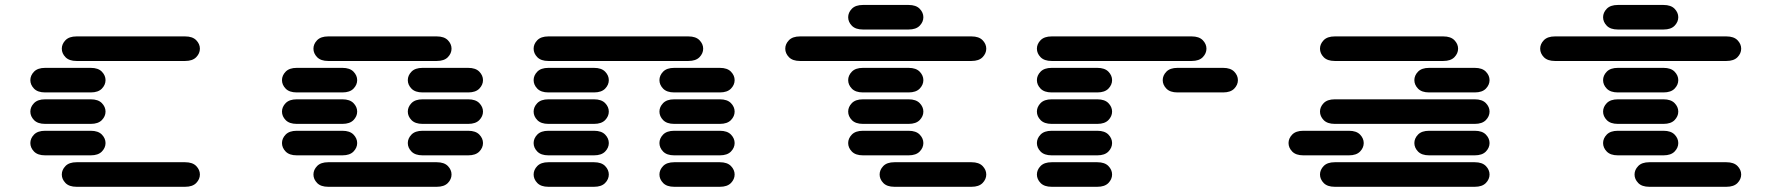

<svg xmlns="http://www.w3.org/2000/svg" viewBox="-20 -756 7040 763"><path d="M284.2 -13.7Q254.9 -13.7 240.2 -28.8Q225.6 -43.9 225.6 -62.5Q225.6 -81.1 240.2 -96.2Q254.9 -111.3 284.2 -111.3H715.8Q745.1 -111.3 759.8 -96.2Q774.4 -81.1 774.4 -62.5Q774.4 -43.9 759.8 -28.8Q745.1 -13.7 715.8 -13.7ZM159.2 -138.7Q129.9 -138.7 115.2 -153.8Q100.6 -168.9 100.6 -187.5Q100.6 -206.1 115.2 -221.2Q129.9 -236.3 159.2 -236.3H340.8Q370.1 -236.3 384.8 -221.2Q399.4 -206.1 399.4 -187.5Q399.4 -168.9 384.8 -153.8Q370.1 -138.7 340.8 -138.7ZM159.2 -263.7Q129.9 -263.7 115.2 -278.8Q100.6 -293.9 100.6 -312.5Q100.6 -331.1 115.2 -346.2Q129.9 -361.3 159.2 -361.3H340.8Q370.1 -361.3 384.8 -346.2Q399.4 -331.1 399.4 -312.5Q399.4 -293.9 384.8 -278.8Q370.1 -263.7 340.8 -263.7ZM159.2 -388.7Q129.9 -388.7 115.2 -403.8Q100.6 -418.9 100.6 -437.5Q100.6 -456.1 115.2 -471.2Q129.9 -486.3 159.2 -486.3H340.8Q370.1 -486.3 384.8 -471.2Q399.4 -456.1 399.4 -437.5Q399.4 -418.9 384.8 -403.8Q370.1 -388.7 340.8 -388.7ZM284.2 -513.7Q254.9 -513.7 240.2 -528.8Q225.6 -543.9 225.6 -562.5Q225.6 -581.1 240.2 -596.2Q254.9 -611.3 284.2 -611.3H715.8Q745.1 -611.3 759.8 -596.2Q774.4 -581.1 774.4 -562.5Q774.4 -543.9 759.8 -528.8Q745.1 -513.7 715.8 -513.7Z M1284.2 -13.7Q1254.9 -13.7 1240.2 -28.8Q1225.6 -43.9 1225.6 -62.5Q1225.6 -81.1 1240.2 -96.2Q1254.9 -111.3 1284.2 -111.3H1715.8Q1745.1 -111.3 1759.8 -96.2Q1774.4 -81.1 1774.4 -62.5Q1774.4 -43.9 1759.8 -28.8Q1745.1 -13.7 1715.8 -13.7ZM1159.2 -138.7Q1129.9 -138.7 1115.2 -153.8Q1100.6 -168.9 1100.6 -187.5Q1100.6 -206.1 1115.2 -221.2Q1129.9 -236.3 1159.2 -236.3H1340.8Q1370.1 -236.3 1384.8 -221.2Q1399.4 -206.1 1399.4 -187.5Q1399.4 -168.9 1384.8 -153.8Q1370.1 -138.7 1340.8 -138.7ZM1659.2 -138.7Q1629.9 -138.7 1615.2 -153.8Q1600.6 -168.9 1600.6 -187.5Q1600.6 -206.1 1615.2 -221.2Q1629.9 -236.3 1659.2 -236.3H1840.8Q1870.1 -236.3 1884.8 -221.2Q1899.4 -206.1 1899.4 -187.5Q1899.4 -168.9 1884.8 -153.8Q1870.1 -138.7 1840.8 -138.7ZM1159.2 -263.7Q1129.9 -263.7 1115.2 -278.8Q1100.6 -293.9 1100.6 -312.5Q1100.6 -331.1 1115.2 -346.2Q1129.9 -361.3 1159.2 -361.3H1340.8Q1370.1 -361.3 1384.8 -346.2Q1399.4 -331.1 1399.4 -312.5Q1399.4 -293.9 1384.8 -278.8Q1370.1 -263.7 1340.8 -263.7ZM1659.2 -263.7Q1629.9 -263.7 1615.2 -278.8Q1600.6 -293.9 1600.6 -312.5Q1600.6 -331.1 1615.2 -346.2Q1629.9 -361.3 1659.2 -361.3H1840.8Q1870.1 -361.3 1884.8 -346.2Q1899.4 -331.1 1899.4 -312.5Q1899.4 -293.9 1884.8 -278.8Q1870.1 -263.7 1840.8 -263.7ZM1159.2 -388.7Q1129.9 -388.7 1115.2 -403.8Q1100.6 -418.9 1100.6 -437.5Q1100.6 -456.1 1115.2 -471.2Q1129.9 -486.3 1159.2 -486.3H1340.8Q1370.1 -486.3 1384.8 -471.2Q1399.4 -456.1 1399.4 -437.5Q1399.4 -418.9 1384.8 -403.8Q1370.1 -388.7 1340.8 -388.7ZM1659.2 -388.7Q1629.9 -388.7 1615.2 -403.8Q1600.6 -418.9 1600.6 -437.5Q1600.6 -456.1 1615.2 -471.2Q1629.9 -486.3 1659.2 -486.3H1840.8Q1870.1 -486.3 1884.8 -471.2Q1899.4 -456.1 1899.4 -437.5Q1899.4 -418.9 1884.8 -403.8Q1870.1 -388.7 1840.8 -388.7ZM1284.2 -513.7Q1254.9 -513.7 1240.2 -528.8Q1225.6 -543.9 1225.6 -562.5Q1225.6 -581.1 1240.2 -596.2Q1254.9 -611.3 1284.2 -611.3H1715.8Q1745.1 -611.3 1759.8 -596.2Q1774.4 -581.1 1774.4 -562.5Q1774.4 -543.9 1759.8 -528.8Q1745.1 -513.7 1715.8 -513.7Z M2159.2 -13.7Q2129.9 -13.7 2115.2 -28.8Q2100.6 -43.9 2100.6 -62.5Q2100.6 -81.1 2115.2 -96.2Q2129.9 -111.3 2159.2 -111.3H2340.8Q2370.1 -111.3 2384.8 -96.2Q2399.4 -81.1 2399.4 -62.5Q2399.4 -43.9 2384.8 -28.8Q2370.1 -13.7 2340.8 -13.7ZM2659.2 -13.7Q2629.9 -13.7 2615.2 -28.8Q2600.6 -43.9 2600.6 -62.5Q2600.6 -81.1 2615.2 -96.2Q2629.9 -111.3 2659.2 -111.3H2840.8Q2870.1 -111.3 2884.8 -96.2Q2899.4 -81.1 2899.4 -62.5Q2899.4 -43.9 2884.8 -28.8Q2870.1 -13.7 2840.8 -13.7ZM2159.2 -138.7Q2129.9 -138.7 2115.2 -153.8Q2100.6 -168.9 2100.6 -187.5Q2100.6 -206.1 2115.2 -221.2Q2129.9 -236.3 2159.2 -236.3H2340.8Q2370.1 -236.3 2384.8 -221.2Q2399.4 -206.1 2399.4 -187.5Q2399.4 -168.9 2384.8 -153.8Q2370.1 -138.7 2340.8 -138.7ZM2659.2 -138.7Q2629.9 -138.7 2615.2 -153.8Q2600.6 -168.9 2600.6 -187.5Q2600.6 -206.1 2615.2 -221.2Q2629.9 -236.3 2659.2 -236.3H2840.8Q2870.1 -236.3 2884.8 -221.2Q2899.4 -206.1 2899.4 -187.5Q2899.4 -168.9 2884.8 -153.8Q2870.1 -138.7 2840.8 -138.7ZM2159.2 -263.7Q2129.9 -263.7 2115.2 -278.8Q2100.6 -293.9 2100.6 -312.5Q2100.6 -331.1 2115.2 -346.2Q2129.9 -361.3 2159.2 -361.3H2340.8Q2370.1 -361.3 2384.8 -346.2Q2399.4 -331.1 2399.4 -312.5Q2399.4 -293.9 2384.8 -278.8Q2370.1 -263.7 2340.8 -263.7ZM2659.2 -263.7Q2629.9 -263.7 2615.2 -278.8Q2600.6 -293.9 2600.6 -312.5Q2600.6 -331.1 2615.2 -346.2Q2629.9 -361.3 2659.2 -361.3H2840.8Q2870.1 -361.3 2884.8 -346.2Q2899.4 -331.1 2899.4 -312.5Q2899.4 -293.9 2884.8 -278.8Q2870.1 -263.7 2840.8 -263.7ZM2159.2 -388.7Q2129.9 -388.7 2115.2 -403.8Q2100.6 -418.9 2100.6 -437.5Q2100.6 -456.1 2115.2 -471.2Q2129.9 -486.3 2159.2 -486.3H2340.8Q2370.1 -486.3 2384.8 -471.2Q2399.4 -456.1 2399.4 -437.5Q2399.4 -418.9 2384.8 -403.8Q2370.1 -388.7 2340.8 -388.7ZM2659.2 -388.7Q2629.9 -388.7 2615.2 -403.8Q2600.6 -418.9 2600.6 -437.5Q2600.6 -456.1 2615.2 -471.2Q2629.9 -486.3 2659.2 -486.3H2840.8Q2870.1 -486.3 2884.8 -471.2Q2899.4 -456.1 2899.4 -437.5Q2899.4 -418.9 2884.8 -403.8Q2870.1 -388.7 2840.8 -388.7ZM2159.2 -513.7Q2129.9 -513.7 2115.2 -528.8Q2100.6 -543.9 2100.6 -562.5Q2100.6 -581.1 2115.2 -596.2Q2129.9 -611.3 2159.2 -611.3H2715.8Q2745.1 -611.3 2759.8 -596.2Q2774.4 -581.1 2774.4 -562.5Q2774.4 -543.9 2759.8 -528.8Q2745.1 -513.7 2715.8 -513.7Z M3534.2 -13.7Q3504.9 -13.7 3490.2 -28.8Q3475.6 -43.9 3475.6 -62.5Q3475.6 -81.1 3490.2 -96.2Q3504.9 -111.3 3534.2 -111.3H3840.8Q3870.1 -111.3 3884.8 -96.2Q3899.4 -81.1 3899.4 -62.5Q3899.4 -43.9 3884.8 -28.8Q3870.1 -13.7 3840.8 -13.7ZM3409.2 -138.7Q3379.9 -138.7 3365.2 -153.8Q3350.6 -168.9 3350.6 -187.5Q3350.6 -206.1 3365.2 -221.2Q3379.9 -236.3 3409.2 -236.3H3590.8Q3620.1 -236.3 3634.8 -221.2Q3649.4 -206.1 3649.4 -187.5Q3649.4 -168.9 3634.8 -153.8Q3620.1 -138.7 3590.8 -138.7ZM3409.2 -263.7Q3379.9 -263.7 3365.2 -278.8Q3350.6 -293.9 3350.6 -312.5Q3350.6 -331.1 3365.2 -346.2Q3379.9 -361.3 3409.2 -361.3H3590.8Q3620.1 -361.3 3634.8 -346.2Q3649.4 -331.1 3649.4 -312.5Q3649.4 -293.9 3634.8 -278.8Q3620.1 -263.7 3590.8 -263.7ZM3409.2 -388.7Q3379.9 -388.7 3365.2 -403.8Q3350.6 -418.9 3350.6 -437.5Q3350.6 -456.1 3365.2 -471.2Q3379.9 -486.3 3409.2 -486.3H3590.8Q3620.1 -486.3 3634.8 -471.2Q3649.4 -456.1 3649.4 -437.5Q3649.4 -418.9 3634.8 -403.8Q3620.1 -388.7 3590.8 -388.7ZM3159.2 -513.7Q3129.9 -513.7 3115.2 -528.8Q3100.6 -543.9 3100.6 -562.5Q3100.6 -581.1 3115.2 -596.2Q3129.9 -611.3 3159.2 -611.3H3840.8Q3870.1 -611.3 3884.8 -596.2Q3899.4 -581.1 3899.4 -562.5Q3899.4 -543.9 3884.8 -528.8Q3870.1 -513.7 3840.8 -513.7ZM3409.2 -638.7Q3379.9 -638.7 3365.2 -653.8Q3350.6 -668.9 3350.6 -687.5Q3350.6 -706.1 3365.2 -721.2Q3379.9 -736.3 3409.2 -736.3H3590.8Q3620.1 -736.3 3634.8 -721.2Q3649.4 -706.1 3649.4 -687.5Q3649.4 -668.9 3634.8 -653.8Q3620.1 -638.7 3590.8 -638.7Z M4159.2 -13.7Q4129.9 -13.7 4115.2 -28.8Q4100.6 -43.9 4100.6 -62.5Q4100.6 -81.1 4115.2 -96.2Q4129.9 -111.3 4159.2 -111.3H4340.8Q4370.1 -111.3 4384.8 -96.2Q4399.4 -81.1 4399.4 -62.5Q4399.4 -43.9 4384.8 -28.8Q4370.1 -13.7 4340.8 -13.7ZM4159.2 -138.7Q4129.9 -138.7 4115.2 -153.8Q4100.6 -168.9 4100.6 -187.5Q4100.6 -206.1 4115.2 -221.2Q4129.9 -236.3 4159.2 -236.3H4340.8Q4370.1 -236.3 4384.8 -221.2Q4399.4 -206.1 4399.4 -187.5Q4399.4 -168.9 4384.8 -153.8Q4370.1 -138.7 4340.8 -138.7ZM4159.2 -263.7Q4129.9 -263.7 4115.2 -278.8Q4100.6 -293.9 4100.6 -312.5Q4100.6 -331.1 4115.2 -346.2Q4129.9 -361.3 4159.2 -361.3H4340.8Q4370.1 -361.3 4384.8 -346.2Q4399.4 -331.1 4399.4 -312.5Q4399.4 -293.9 4384.8 -278.8Q4370.1 -263.7 4340.8 -263.7ZM4159.2 -388.7Q4129.9 -388.7 4115.2 -403.8Q4100.6 -418.9 4100.6 -437.5Q4100.6 -456.1 4115.2 -471.2Q4129.9 -486.3 4159.2 -486.3H4340.8Q4370.1 -486.3 4384.8 -471.2Q4399.4 -456.1 4399.4 -437.5Q4399.4 -418.9 4384.8 -403.8Q4370.1 -388.7 4340.8 -388.7ZM4659.2 -388.7Q4629.9 -388.7 4615.2 -403.8Q4600.6 -418.9 4600.6 -437.5Q4600.6 -456.1 4615.2 -471.2Q4629.9 -486.3 4659.2 -486.3H4840.8Q4870.1 -486.3 4884.8 -471.2Q4899.4 -456.1 4899.4 -437.5Q4899.4 -418.9 4884.8 -403.8Q4870.1 -388.7 4840.8 -388.7ZM4159.2 -513.7Q4129.9 -513.7 4115.2 -528.8Q4100.6 -543.9 4100.6 -562.5Q4100.6 -581.1 4115.2 -596.2Q4129.9 -611.3 4159.2 -611.3H4715.8Q4745.1 -611.3 4759.8 -596.2Q4774.4 -581.1 4774.4 -562.5Q4774.4 -543.9 4759.8 -528.8Q4745.1 -513.7 4715.8 -513.7Z M5284.2 -13.7Q5254.9 -13.7 5240.2 -28.8Q5225.6 -43.9 5225.6 -62.5Q5225.6 -81.1 5240.2 -96.2Q5254.9 -111.3 5284.2 -111.3H5840.8Q5870.1 -111.3 5884.8 -96.2Q5899.4 -81.1 5899.4 -62.5Q5899.4 -43.9 5884.8 -28.8Q5870.1 -13.7 5840.8 -13.7ZM5159.2 -138.7Q5129.9 -138.7 5115.2 -153.8Q5100.6 -168.9 5100.6 -187.5Q5100.6 -206.1 5115.2 -221.2Q5129.9 -236.3 5159.2 -236.3H5340.8Q5370.1 -236.3 5384.8 -221.2Q5399.4 -206.1 5399.4 -187.5Q5399.4 -168.9 5384.8 -153.8Q5370.1 -138.7 5340.8 -138.7ZM5659.2 -138.7Q5629.9 -138.7 5615.2 -153.8Q5600.6 -168.9 5600.6 -187.5Q5600.6 -206.1 5615.2 -221.2Q5629.9 -236.3 5659.2 -236.3H5840.8Q5870.1 -236.3 5884.8 -221.2Q5899.4 -206.1 5899.4 -187.5Q5899.4 -168.9 5884.8 -153.8Q5870.1 -138.7 5840.8 -138.7ZM5284.2 -263.7Q5254.9 -263.7 5240.2 -278.8Q5225.6 -293.9 5225.6 -312.5Q5225.6 -331.1 5240.2 -346.2Q5254.9 -361.3 5284.2 -361.3H5840.8Q5870.1 -361.3 5884.8 -346.2Q5899.4 -331.1 5899.4 -312.5Q5899.4 -293.9 5884.8 -278.8Q5870.1 -263.7 5840.8 -263.7ZM5659.2 -388.7Q5629.9 -388.7 5615.2 -403.8Q5600.6 -418.9 5600.6 -437.5Q5600.6 -456.1 5615.2 -471.2Q5629.9 -486.3 5659.2 -486.3H5840.8Q5870.1 -486.3 5884.8 -471.2Q5899.4 -456.1 5899.4 -437.5Q5899.4 -418.9 5884.8 -403.8Q5870.1 -388.7 5840.8 -388.7ZM5284.2 -513.7Q5254.9 -513.7 5240.2 -528.8Q5225.6 -543.9 5225.6 -562.5Q5225.6 -581.1 5240.2 -596.2Q5254.9 -611.3 5284.2 -611.3H5715.8Q5745.1 -611.3 5759.8 -596.2Q5774.4 -581.1 5774.4 -562.5Q5774.4 -543.9 5759.8 -528.8Q5745.1 -513.7 5715.8 -513.7Z M6534.2 -13.7Q6504.9 -13.7 6490.2 -28.8Q6475.6 -43.9 6475.6 -62.5Q6475.6 -81.1 6490.2 -96.2Q6504.9 -111.3 6534.2 -111.3H6840.8Q6870.1 -111.3 6884.8 -96.2Q6899.4 -81.1 6899.4 -62.5Q6899.4 -43.9 6884.8 -28.8Q6870.1 -13.7 6840.8 -13.7ZM6409.2 -138.7Q6379.9 -138.7 6365.2 -153.8Q6350.6 -168.9 6350.6 -187.5Q6350.6 -206.1 6365.2 -221.2Q6379.9 -236.3 6409.2 -236.3H6590.8Q6620.1 -236.3 6634.8 -221.2Q6649.4 -206.1 6649.4 -187.5Q6649.4 -168.9 6634.8 -153.8Q6620.1 -138.7 6590.8 -138.7ZM6409.2 -263.7Q6379.9 -263.7 6365.2 -278.8Q6350.6 -293.9 6350.6 -312.5Q6350.6 -331.1 6365.2 -346.2Q6379.9 -361.3 6409.2 -361.3H6590.8Q6620.1 -361.3 6634.8 -346.2Q6649.4 -331.1 6649.4 -312.5Q6649.4 -293.9 6634.8 -278.8Q6620.1 -263.7 6590.8 -263.7ZM6409.2 -388.7Q6379.9 -388.7 6365.2 -403.8Q6350.6 -418.9 6350.6 -437.5Q6350.6 -456.1 6365.2 -471.2Q6379.9 -486.3 6409.2 -486.3H6590.8Q6620.1 -486.3 6634.8 -471.2Q6649.4 -456.1 6649.4 -437.5Q6649.4 -418.9 6634.8 -403.8Q6620.1 -388.7 6590.8 -388.7ZM6159.2 -513.7Q6129.9 -513.7 6115.2 -528.8Q6100.6 -543.9 6100.6 -562.5Q6100.6 -581.1 6115.2 -596.2Q6129.9 -611.3 6159.2 -611.3H6840.8Q6870.1 -611.3 6884.8 -596.2Q6899.4 -581.1 6899.4 -562.5Q6899.4 -543.9 6884.8 -528.8Q6870.1 -513.7 6840.8 -513.7ZM6409.2 -638.7Q6379.9 -638.7 6365.2 -653.8Q6350.6 -668.9 6350.6 -687.5Q6350.6 -706.1 6365.2 -721.2Q6379.9 -736.3 6409.2 -736.3H6590.8Q6620.1 -736.3 6634.8 -721.2Q6649.4 -706.1 6649.4 -687.5Q6649.4 -668.9 6634.8 -653.8Q6620.1 -638.7 6590.8 -638.7Z"/></svg>

Font: Sixtyfour Normal
Style: Regular
Weight: 400
Monospace: yes
Designer: Jens Kutilek
Foundry: Jens Kutilek
Version: Version 2.000